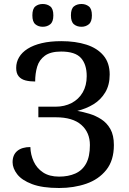

<svg xmlns="http://www.w3.org/2000/svg" viewBox="-20 -930 646 961"><path d="M276 11Q192 11 140.5 -8.5Q89 -28 66 -58Q43 -88 43 -118Q43 -155 66.5 -174.5Q90 -194 132 -194Q133 -156 148.5 -122Q164 -88 195.5 -67Q227 -46 276 -46Q322 -46 357 -61.5Q392 -77 411 -111.5Q430 -146 430 -204Q430 -267 387 -305Q344 -343 259 -343H172V-396H258Q303 -396 338.5 -414.5Q374 -433 394 -467.5Q414 -502 414 -549Q414 -608 385 -640Q356 -672 286 -672Q233 -672 204.5 -651Q176 -630 166 -596Q156 -562 156 -522Q129 -522 107.5 -527.5Q86 -533 73.5 -548Q61 -563 61 -590Q61 -619 75.5 -643.5Q90 -668 118.5 -686Q147 -704 189 -714Q231 -724 287 -724Q358 -724 412.5 -706.5Q467 -689 498 -652Q529 -615 529 -557Q529 -505 507 -468Q485 -431 448.5 -408.5Q412 -386 367 -375Q396 -370 427.5 -360.5Q459 -351 487 -333Q515 -315 532.5 -284Q550 -253 550 -204Q550 -127 512 -79.5Q474 -32 412 -10.5Q350 11 276 11ZM388 -796Q365 -796 350 -808.5Q335 -821 335 -853Q335 -886 350 -898Q365 -910 388 -910Q409 -910 424.5 -898Q440 -886 440 -853Q440 -821 424.5 -808.5Q409 -796 388 -796ZM194 -796Q172 -796 157 -808.5Q142 -821 142 -853Q142 -886 157 -898Q172 -910 194 -910Q216 -910 231.5 -898Q247 -886 247 -853Q247 -821 231.5 -808.5Q216 -796 194 -796Z"/></svg>

Font: ET Text
Style: Regular
Weight: 470
Designer: Monotype Design Team
Foundry: Monotype Imaging Inc.
Version: Version 2.009